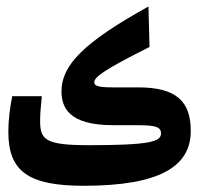

<svg xmlns="http://www.w3.org/2000/svg" viewBox="-20 -581 626 605"><path d="M246.6 4.4C484.9 3.9 581.1 -57.1 581.1 -168.5C581.1 -261.7 535.6 -305.7 415 -305.7H332.5C290 -305.7 276.9 -310.5 276.9 -321.8C276.9 -338.9 312.5 -363.3 451.2 -433.1L447.8 -560.5C247.6 -449.7 173.8 -377 173.8 -293.9C173.8 -243.7 194.8 -186.5 336.9 -186.5H415C472.2 -186.5 487.3 -180.2 487.3 -160.6C487.3 -135.3 456.1 -123.5 260.3 -123.5C122.1 -123.5 106.4 -140.6 106.4 -200.7C106.4 -230.5 109.9 -250.5 111.8 -277.8H18.6C11.7 -243.7 6.3 -205.1 6.3 -165C6.3 -40 70.8 4.9 246.6 4.4Z"/></svg>

Font: Cascadia Code NF SemiBold
Style: Regular
Weight: 600
Monospace: yes
Designer: Aaron Bell
Foundry: Saja Typeworks
Version: Version 2404.023